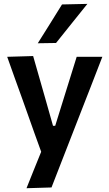

<svg xmlns="http://www.w3.org/2000/svg" viewBox="-20 -798 578 1014"><path d="M120 196Q139 148.5 158.5 99.8Q178 51 197.5 3.5Q180 -44.5 162.5 -93.2Q145 -142 128.5 -189L96.5 -279Q77 -332.5 57 -388.5Q37 -444.5 18 -498L155 -502Q171.5 -444.5 187.2 -389.5Q203 -334.5 219.5 -276.5L260 -133.5H271.5L316 -276.5Q333.5 -332.5 350.5 -387.2Q367.5 -442 385 -498H520.5Q505 -458 490.5 -420.5Q476 -383 458.5 -338Q441 -293 416.5 -230.5L362 -90.5Q325 4.5 299 71.2Q273 138 252 192ZM179.5 -569.5Q211.5 -620.5 243.8 -672Q276 -723.5 307.5 -774.5L441.5 -777.5Q398.5 -724 357.2 -672.5Q316 -621 276 -571Z"/></svg>

Font: Commissioner SemiBold
Style: Regular
Weight: 600
Designer: Kostas Bartsokas
Foundry: Kostas Bartsokas
Version: Version 1.000; ttfautohint (v1.8.3)